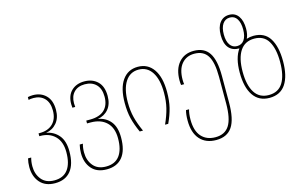

<svg xmlns="http://www.w3.org/2000/svg" viewBox="-114 -1082 2623 1640"><g transform="rotate(-15 1198.0 -262.5)"><path d="M15 50Q15 11 24 -25H52Q42 10 42 50Q42 120 81 167.5Q120 215 194 215Q274 215 314 161.5Q354 108 354 8Q354 -85 304.5 -134Q255 -183 175 -183H166V-208H176Q251 -208 293 -249.5Q335 -291 335 -365Q335 -436 298.5 -473.5Q262 -511 202 -511Q173 -511 158 -506V-531Q180 -536 203 -536Q273 -536 317.5 -492Q362 -448 362 -365Q362 -293 325 -249Q288 -205 230 -196Q297 -184 339 -134Q381 -84 381 8Q381 122 333 181Q285 240 194 240Q108 240 61.5 187Q15 134 15 50Z M472 50Q472 11 481 -25H509Q499 10 499 50Q499 120 538 167.5Q577 215 651 215Q731 215 771 161.5Q811 108 811 8Q811 -85 760 -134Q709 -183 620 -183H588V-208H621Q706 -208 749 -249Q792 -290 792 -365Q792 -436 755 -473.5Q718 -511 655 -511Q594 -511 559.5 -475.5Q525 -440 525 -378Q525 -365 527 -345H502Q500 -363 500 -377Q500 -453 543.5 -494.5Q587 -536 657 -536Q729 -536 774 -492.5Q819 -449 819 -365Q819 -292 782.5 -248.5Q746 -205 687 -196Q755 -185 796.5 -135Q838 -85 838 8Q838 122 790 181Q742 240 651 240Q564 240 518 187Q472 134 472 50Z M944 -267Q944 -397 993.5 -467.5Q1043 -538 1131 -538Q1219 -538 1268.5 -467.5Q1318 -397 1318 -267Q1318 -189 1303.5 -129Q1289 -69 1257 0H1229Q1261 -71 1276 -132Q1291 -193 1291 -267Q1291 -383 1249 -448Q1207 -513 1131 -513Q1055 -513 1013 -448Q971 -383 971 -267Q971 -192 986.5 -131Q1002 -70 1034 0H1005Q973 -71 958.5 -130.5Q944 -190 944 -267Z M1424 15Q1424 -38 1434 -74H1461Q1450 -38 1450 15Q1450 114 1495 164.5Q1540 215 1619 215Q1702 215 1741 154Q1780 93 1780 -41V-277Q1780 -405 1743 -463Q1706 -521 1626 -521Q1556 -521 1514.5 -472Q1473 -423 1473 -332Q1473 -309 1476 -292H1449Q1446 -312 1446 -332Q1446 -432 1495 -489Q1544 -546 1627 -546Q1720 -546 1763 -481Q1806 -416 1806 -277V-41Q1806 105 1761 172.5Q1716 240 1619 240Q1527 240 1475.5 182Q1424 124 1424 15Z M1960 -265Q1960 -394 2011 -465Q1950 -465 1918 -503Q1886 -541 1886 -614Q1886 -686 1917 -725.5Q1948 -765 2000 -765Q2053 -765 2081.5 -724Q2110 -683 2110 -614Q2110 -562 2093 -528Q2123 -538 2154 -538Q2252 -538 2297.5 -465Q2343 -392 2343 -264Q2343 -133 2295.5 -61.5Q2248 10 2152 10Q2058 10 2009 -62Q1960 -134 1960 -265ZM2084 -614Q2084 -672 2062.5 -706.5Q2041 -741 2000 -741Q1959 -741 1936 -707.5Q1913 -674 1913 -614Q1913 -555 1935.5 -522Q1958 -489 1998 -489Q2039 -489 2061.5 -521.5Q2084 -554 2084 -614ZM2317 -265Q2317 -381 2278 -447Q2239 -513 2154 -513Q2071 -513 2028.5 -448.5Q1986 -384 1986 -265Q1986 -146 2027.5 -80.5Q2069 -15 2152 -15Q2236 -15 2276.5 -79.5Q2317 -144 2317 -265Z"/></g></svg>

Font: Noto Sans Georgian Thin Narrow
Style: Regular
Weight: 250
Width: 4
Designer: Monotype Design team
Foundry: Monotype Imaging Inc.
Version: Version 1.000